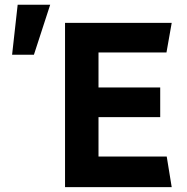

<svg xmlns="http://www.w3.org/2000/svg" viewBox="-20 -770 771 790"><path d="M119.6 -544.9H29.8L52.7 -750.5H186.5ZM686.5 0H247.6V-675.8H686.5L665 -554.2H385.3V-410.2H639.2V-288.1H385.3V-126H666Z"/></svg>

Font: Cadman
Style: Bold
Weight: 700
Designer: Paul James MIller
Foundry: High-Logic / Made with FontCreator
Version: Version 2.114;March 28, 2021;FontCreator 13.0.0.2683 64-bit